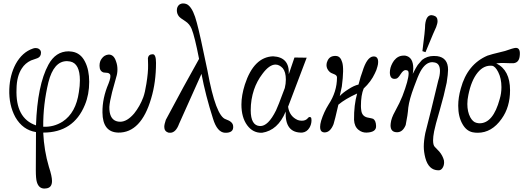

<svg xmlns="http://www.w3.org/2000/svg" viewBox="-20 -764 3056 1115"><path d="M473 -155Q407 6 231 6Q236 111 264 205Q282 259 282 287Q282 326 249 330Q245 331 238 331Q205 331 194 293Q188 274 188 223L189 3Q112 -9 69 -84Q31 -154 34 -246Q37 -328 71 -392Q109 -461 171 -482Q178 -485 187 -485Q207 -485 216 -469Q218 -463 218 -458Q218 -434 197 -426L160 -413Q126 -397 107 -367Q77 -322 76 -248Q69 -77 189 -36Q197 -270 261 -388Q303 -466 379 -466Q385 -466 399 -464Q449 -456 474 -405Q498 -358 498 -289Q498 -215 473 -155ZM438 -229Q444 -266 444 -297Q444 -396 387 -407Q375 -409 369 -409Q292 -409 261 -286Q230 -157 231 -28Q292 -25 344 -58Q421 -109 438 -229Z M886 -399Q886 -286 858 -193Q829 -93 781 -43Q733 7 667 6Q576 4 575 -111Q574 -194 610 -278Q626 -318 619 -332Q613 -340 603 -341Q583 -343 582 -343Q558 -350 558 -382Q558 -408 571 -424Q585 -444 609 -447Q641 -449 654 -407Q662 -386 662 -361Q662 -337 655 -316L631 -229Q617 -173 615 -143Q614 -76 654 -61Q665 -57 678 -57Q718 -57 759 -105Q792 -146 812 -199Q822 -226 830 -277Q841 -344 840 -387Q839 -412 839 -427Q843 -449 867 -449Q886 -449 886 -399Z M1334 -31Q1336 -11 1323.5 -1.5Q1311 8 1286 7Q1241 4 1217 -75Q1174 -209 1150 -335L1020 -45Q1001 7 968 7Q961 7 957 6Q934 -2 934 -27Q934 -42 943 -68Q944 -71 1044 -256L1136 -422Q1111 -551 1093 -596Q1081 -625 1056 -641Q1027 -659 1019 -669Q1007 -684 1007 -704Q1007 -724 1020 -736Q1031 -744 1043 -744Q1064 -744 1077 -731Q1104 -706 1123 -632Q1141 -567 1185 -353Q1233 -88 1292 -71Q1333 -57 1334 -31Z M1784 -83Q1789 -81 1789 -66Q1789 -42 1777 -22Q1762 3 1735 6Q1634 9 1639 -116Q1594 -7 1502 7Q1449 9 1415.5 -36.5Q1382 -82 1382 -157Q1382 -210 1402 -273Q1454 -433 1566 -437Q1662 -432 1657 -333L1690 -430L1761 -429L1653 -144Q1661 -88 1709 -67Q1720 -63 1733 -63Q1755 -63 1767 -77Q1775 -88 1784 -83ZM1634 -253Q1640 -278 1640 -302Q1640 -346 1622 -368Q1602 -389 1580 -389Q1544 -389 1504 -335Q1472 -293 1455 -243Q1436 -186 1436 -124Q1436 -34 1490 -32Q1537 -30 1583 -123Q1592 -140 1634 -253Z M2172 -378Q2167 -357 2157 -338Q2135 -290 2092 -250Q2076 -212 2076 -148Q2076 -137 2078 -123Q2082 -90 2112 -82Q2143 -76 2147 -74Q2163 -64 2164 -33Q2165 -14 2151 -4.5Q2137 5 2109 6Q2083 7 2062 -10Q2038 -29 2036 -68Q2035 -154 2054 -221Q1984 -189 1945 -156Q1924 -64 1917 -43Q1898 5 1865 5Q1860 5 1854 3Q1839 -2 1839 -27Q1839 -42 1845 -63Q1861 -114 1888 -157Q1937 -231 1937 -314Q1937 -326 1923 -332Q1900 -341 1896 -345Q1876 -363 1876 -386Q1876 -399 1882 -411Q1895 -441 1931 -439Q1957 -438 1967 -403Q1979 -367 1965 -261L1953 -206Q1970 -225 2002 -245Q2035 -267 2062 -273Q2075 -324 2085 -349Q2110 -431 2146 -436Q2176 -439 2176 -404Q2176 -391 2172 -378Z M2574 -284Q2559 -211 2534 -125Q2507 -33 2501 -1Q2495 30 2495 51Q2495 79 2505 89Q2528 112 2531 116Q2551 140 2558 167Q2559 171 2559 179Q2559 198 2549.5 212Q2540 226 2525 225Q2469 224 2450 153Q2441 118 2441 87Q2441 53 2450 8Q2480 -107 2525 -296Q2535 -326 2535 -352Q2535 -395 2505 -401Q2495 -403 2491 -403Q2451 -403 2421 -348Q2407 -322 2385 -261Q2357 -187 2351 -139Q2348 -96 2336 -38Q2319 4 2286 4Q2248 4 2248 -36Q2248 -44 2249 -48Q2252 -78 2274 -117Q2303 -170 2317 -206Q2353 -300 2353 -338Q2353 -349 2349 -353Q2342 -357 2335 -357Q2322 -357 2307 -334Q2291 -308 2280 -307Q2277 -306 2271 -306Q2244 -306 2244 -344Q2244 -353 2245 -357Q2249 -385 2268 -412Q2291 -441 2323 -441H2333Q2380 -433 2380 -366Q2380 -352 2377 -335Q2398 -376 2406 -387Q2423 -408 2431 -416Q2460 -439 2499 -439Q2512 -439 2519 -438Q2582 -429 2582 -359Q2582 -335 2574 -284ZM2497 -674Q2521 -668 2521 -642Q2521 -628 2513 -607Q2508 -599 2451 -461L2433 -467Q2449 -588 2449 -621Q2455 -676 2486 -676Q2489 -676 2497 -674Z M2998 -438Q2994 -401 2963 -397Q2958 -396 2909 -398Q2890 -399 2862 -396Q2942 -357 2942 -240Q2942 -142 2893 -74Q2836 7 2754 7Q2739 7 2724 4Q2688 -4 2666 -43Q2641 -86 2641 -150Q2641 -198 2656 -250Q2694 -391 2811 -441Q2822 -446 2913 -468Q2933 -474 2952 -481Q2969 -486 2976 -486Q3004 -486 2998 -438ZM2882 -189Q2892 -222 2892 -258Q2892 -309 2873 -346Q2856 -379 2838 -382Q2790 -387 2753.5 -342Q2717 -297 2700 -213Q2694 -186 2694 -160Q2694 -115 2711 -83Q2726 -56 2746 -51Q2757 -48 2765 -48Q2844 -48 2882 -189Z"/></svg>

Font: GFS Baskerville
Style: Regular
Weight: 400
Designer: George Matthiopoulos
Foundry: George Matthiopoulos
Version: Version 1.0